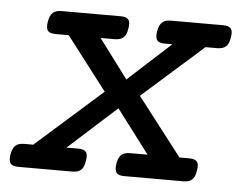

<svg xmlns="http://www.w3.org/2000/svg" viewBox="-40 -498 681 545"><g transform="rotate(5 300.5 -225.5)"><path d="M231.4 -384.8 314.5 -273.9 436 -384.8H414.6Q397.9 -384.8 392.3 -392.1Q386.7 -399.4 389.6 -418Q393.1 -436.5 401.4 -443.8Q409.7 -451.2 426.3 -451.2H574.7Q591.3 -451.2 597.2 -443.8Q603 -436.5 599.6 -418Q596.7 -399.4 588.1 -392.1Q579.6 -384.8 563 -384.8H530.3L356.9 -231L483.9 -66.4H511.7Q528.3 -66.4 534.2 -59.1Q540 -51.8 536.6 -33.2Q533.7 -14.6 525.4 -7.3Q517.1 0 500.5 0H332.5Q315.9 0 310.1 -7.3Q304.2 -14.6 307.1 -33.2Q310.5 -51.8 318.8 -59.1Q327.1 -66.4 343.8 -66.4H393.1L299.3 -190.4L162.1 -66.4H195.3Q211.9 -66.4 217.8 -59.1Q223.6 -51.8 220.2 -33.2Q217.3 -14.6 209 -7.3Q200.7 0 184.1 0H30.8Q14.2 0 8.3 -7.3Q2.4 -14.6 5.4 -33.2Q8.8 -51.8 17.1 -59.1Q25.4 -66.4 42 -66.4H67.4L256.3 -233.9L140.6 -384.8H103Q86.4 -384.8 80.8 -392.1Q75.2 -399.4 78.1 -418Q81.5 -436.5 89.8 -443.8Q98.1 -451.2 114.7 -451.2H282.7Q299.3 -451.2 305.2 -443.8Q311 -436.5 307.6 -418Q304.7 -399.4 296.1 -392.1Q287.6 -384.8 271 -384.8Z"/></g></svg>

Font: Courier Prime
Style: Italic
Weight: 400
Monospace: yes
Designer: Alan Dague-Greene
Foundry: Quote-Unquote Apps
Version: Version 1.202